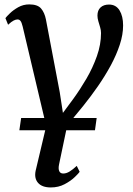

<svg xmlns="http://www.w3.org/2000/svg" viewBox="-20 -587 594 860"><path d="M309.1 -145.3Q338.8 -186.1 367.2 -234.7Q395.5 -283.2 414 -335.5Q432.5 -387.7 432.5 -438.9Q432.5 -451.4 428.5 -464.9Q424.5 -478.4 420.5 -491.8Q416.5 -505.2 416.5 -517.1Q416.5 -540.8 430.4 -553.7Q444.3 -566.6 468.2 -566.6Q499.4 -566.6 515.4 -540.6Q531.4 -514.6 531.4 -473.1Q531.4 -431.6 516.4 -386.4Q501.5 -341.1 476.4 -294.5Q451.2 -248 419.4 -201.9Q387.5 -155.9 353.4 -113.4Q334.5 -90.7 316 -67.9Q297.4 -45.2 281.1 -25L244.7 148.6Q240.4 168.8 245.3 179.5Q250.2 190.2 263.1 190.2Q277.1 190.2 291.5 181.4Q306 172.6 323.8 156L336.8 182.6Q332.2 189.6 314.4 206.6Q296.7 223.6 269.3 238.1Q242 252.6 207.7 252.6Q168.5 252.6 150.6 232.2Q132.6 211.8 139.6 177.9L187 -22.1L81.5 -468.3Q77 -486.8 71.8 -493.3Q66.5 -499.9 58.5 -499.9Q50.8 -499.9 41.3 -495.1Q31.7 -490.4 16.2 -476.2L4.3 -505.8Q8.4 -511.8 23.7 -526.7Q38.9 -541.7 61.5 -554.5Q84.2 -567.3 111 -567.3Q148.3 -567.3 163.9 -549Q179.6 -530.6 185.6 -500.3L247.5 -174.5L261.8 -81.3ZM66.7 -3.6 74.7 -58.5H413L405.4 -3.6Z"/></svg>

Font: Merriweather 7pt Light
Style: Italic
Weight: 300
Italic angle: -7.8°
Designer: Eben Sorkin
Foundry: Eben Sorkin
Version: Version 2.200;gftools[0.9.31]